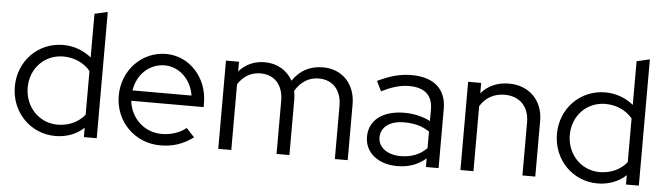

<svg xmlns="http://www.w3.org/2000/svg" viewBox="-46 -897 3761 1086"><g transform="rotate(5 1834.0 -354.0)"><path d="M292 8C355 8 411 -13 454 -53V0H527V-717L453 -700V-452C408 -489 351 -509 293 -509C150 -509 40 -396 40 -251C40 -105 151 8 292 8ZM299 -57C194 -57 113 -142 113 -252C113 -362 194 -444 299 -444C361 -444 418 -418 453 -375V-127C418 -83 362 -57 299 -57Z M888 9C960 9 1019 -11 1075 -53L1029 -102C995 -73 943 -56 891 -56C792 -56 714 -129 703 -228H1114V-251C1114 -395 1010 -509 877 -509C739 -509 630 -395 630 -251C630 -104 743 9 888 9ZM705 -287C719 -379 788 -444 875 -444C958 -444 1027 -376 1040 -287Z M1217 0H1291V-373C1322 -421 1365 -446 1419 -446C1498 -446 1548 -391 1548 -302V0H1621V-317C1621 -334 1619 -349 1616 -364C1648 -418 1694 -446 1749 -446C1829 -446 1879 -391 1879 -302V0H1952V-317C1952 -432 1877 -511 1768 -511C1695 -511 1637 -481 1596 -420C1565 -476 1508 -511 1438 -511C1378 -511 1329 -489 1291 -446V-501H1217Z M2234 9C2297 9 2351 -10 2396 -49V0H2468V-337C2468 -449 2397 -511 2270 -511C2209 -511 2150 -496 2078 -461L2106 -404C2166 -435 2214 -448 2263 -448C2350 -448 2396 -407 2396 -327V-261C2353 -283 2302 -295 2249 -295C2126 -295 2049 -236 2049 -142C2049 -52 2124 9 2234 9ZM2120 -144C2120 -203 2171 -241 2251 -241C2309 -241 2355 -229 2396 -201V-107C2356 -67 2307 -49 2247 -49C2172 -49 2120 -88 2120 -144Z M2592 0H2666V-369C2696 -418 2744 -446 2804 -446C2890 -446 2944 -391 2944 -302V0H3017V-317C3017 -432 2938 -511 2824 -511C2759 -511 2705 -488 2666 -442V-501H2592Z M3370 8C3433 8 3489 -13 3532 -53V0H3605V-717L3531 -700V-452C3486 -489 3429 -509 3371 -509C3228 -509 3118 -396 3118 -251C3118 -105 3229 8 3370 8ZM3377 -57C3272 -57 3191 -142 3191 -252C3191 -362 3272 -444 3377 -444C3439 -444 3496 -418 3531 -375V-127C3496 -83 3440 -57 3377 -57Z"/></g></svg>

Font: Red Hat Display
Style: Regular
Weight: 400
Designer: Pentagram, MCKL
Foundry: Pentagram, MCKL
Version: Version 1.023